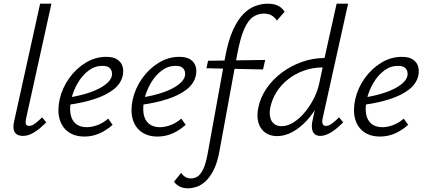

<svg xmlns="http://www.w3.org/2000/svg" viewBox="-20 -731 2299 1040"><path d="M104.6 5.2Q85.1 5.2 71.9 -2.8Q58.6 -10.7 54.6 -28.2Q50.6 -45.6 56.3 -72.5L197.3 -711H258.5L121.3 -89Q117.3 -70.1 120.2 -59.5Q123.2 -49 137.6 -49Q152.5 -49 169.2 -61.4Q186 -73.8 208.3 -95.3L230.5 -68.5Q196.9 -33.7 165.4 -14.3Q133.9 5.2 104.6 5.2Z M437.1 8.6Q385 8.6 350 -16.5Q315.1 -41.6 302.5 -86.9Q290 -132.2 303 -192.5Q317 -254.5 354.4 -307Q391.9 -359.5 444.2 -391.3Q496.5 -423.1 555.2 -423.1Q594.9 -423.1 616.1 -408.3Q637.3 -393.6 643.9 -370.7Q650.4 -347.8 644.9 -322.4Q635.8 -278.5 595.3 -246.7Q554.8 -215 491.7 -194.5Q428.6 -174 350.5 -163.4L352.6 -202.7Q419.3 -213.6 469.5 -231.3Q519.6 -249 549.8 -272Q580.1 -294.9 585.8 -319.3Q588.1 -329 585.7 -341.8Q583.3 -354.6 572 -364.4Q560.7 -374.2 534.2 -374.2Q493.6 -374.2 459.7 -348.6Q425.7 -322.9 401.8 -282.4Q377.9 -241.9 366.7 -196.8Q356.3 -150.6 361.7 -115.8Q367.1 -81 389.7 -61.5Q412.4 -42 450.7 -42Q475.8 -42 506.2 -52.7Q536.6 -63.4 566 -88.3L590 -54.8Q567.4 -34.5 541.9 -20Q516.5 -5.5 490.5 1.6Q464.5 8.6 437.1 8.6Z M833.1 8.6Q781 8.6 746 -16.5Q711.1 -41.6 698.5 -86.9Q686 -132.2 699 -192.5Q713 -254.5 750.4 -307Q787.9 -359.5 840.2 -391.3Q892.5 -423.1 951.2 -423.1Q990.9 -423.1 1012.1 -408.3Q1033.3 -393.6 1039.9 -370.7Q1046.4 -347.8 1040.9 -322.4Q1031.8 -278.5 991.3 -246.7Q950.8 -215 887.7 -194.5Q824.6 -174 746.5 -163.4L748.6 -202.7Q815.3 -213.6 865.5 -231.3Q915.6 -249 945.8 -272Q976.1 -294.9 981.8 -319.3Q984.1 -329 981.7 -341.8Q979.3 -354.6 968 -364.4Q956.7 -374.2 930.2 -374.2Q889.6 -374.2 855.7 -348.6Q821.7 -322.9 797.8 -282.4Q773.9 -241.9 762.7 -196.8Q752.3 -150.6 757.7 -115.8Q763.1 -81 785.7 -61.5Q808.4 -42 846.7 -42Q871.8 -42 902.2 -52.7Q932.6 -63.4 962 -88.3L986 -54.8Q963.4 -34.5 937.9 -20Q912.5 -5.5 886.5 1.6Q860.5 8.6 833.1 8.6Z M999.2 289Q971.7 289 952.6 279Q933.5 268.9 922.5 253.2L961.6 205.2Q970.5 219.3 983.6 227.3Q996.6 235.4 1015.6 235.4Q1031.4 235.4 1047.9 226.3Q1064.5 217.2 1079.5 187.9Q1094.6 158.6 1105.5 97.6L1199.3 -419.6Q1215.8 -510.2 1241.8 -567.5Q1267.7 -624.7 1299.3 -656.1Q1330.9 -687.5 1364.7 -699.2Q1398.5 -711 1429.8 -711Q1463.5 -711 1486 -700Q1508.4 -689.1 1521.5 -667.4L1479.7 -619.3Q1468.1 -637.5 1451.5 -647.4Q1434.9 -657.4 1408.5 -657.4Q1377.4 -657.4 1350.9 -639.6Q1324.4 -621.9 1303.1 -574.5Q1281.9 -527 1264.7 -436L1169.9 81.3Q1158.3 148.6 1137.3 189.7Q1116.4 230.7 1091.8 252.5Q1067.2 274.3 1042.9 281.6Q1018.5 289 999.2 289ZM1098 -361.4 1107.1 -401.9 1416.5 -406.3 1404.7 -354.8Z M1481 6.3Q1445.3 6.3 1418.7 -11.4Q1392.2 -29 1380.9 -63Q1369.5 -97.1 1378.5 -144.9Q1389.4 -201.5 1423 -251Q1456.6 -300.4 1506.3 -337.4Q1555.9 -374.5 1615.3 -395.6Q1674.6 -416.7 1737.9 -416.7L1803.3 -711H1865.5L1727.6 -89.9Q1723.6 -71.5 1727.6 -60.2Q1731.5 -49 1746 -49Q1760.8 -49 1777.6 -61.4Q1794.4 -73.8 1816.6 -95.3L1838.8 -68.5Q1804.2 -32.6 1772.7 -13.7Q1741.2 5.2 1715.7 5.2Q1695.6 5.2 1684.1 -5.2Q1672.5 -15.5 1670 -34.9Q1667.4 -54.2 1673 -78.8L1709 -243L1746.2 -277Q1732.5 -220 1705.4 -168.8Q1678.3 -117.6 1641.8 -78.1Q1605.3 -38.6 1564.1 -16.2Q1522.9 6.3 1481 6.3ZM1504.9 -47.4Q1537.4 -47.4 1570 -68Q1602.5 -88.5 1631 -122.7Q1659.4 -156.9 1680 -197.6Q1700.5 -238.3 1708.9 -278L1732.5 -388.8L1762.4 -365.8H1727.2Q1675.1 -365.8 1627.6 -349Q1580.1 -332.3 1541.5 -302.2Q1502.9 -272.2 1477.6 -231.9Q1452.3 -191.5 1443.5 -144.9Q1438.4 -115.3 1444.1 -93.3Q1449.8 -71.3 1465.9 -59.3Q1482 -47.4 1504.9 -47.4Z M2038.1 8.6Q1986 8.6 1951 -16.5Q1916.1 -41.6 1903.5 -86.9Q1891 -132.2 1904 -192.5Q1918 -254.5 1955.4 -307Q1992.9 -359.5 2045.2 -391.3Q2097.5 -423.1 2156.2 -423.1Q2195.9 -423.1 2217.1 -408.3Q2238.3 -393.6 2244.9 -370.7Q2251.4 -347.8 2245.9 -322.4Q2236.8 -278.5 2196.3 -246.7Q2155.8 -215 2092.7 -194.5Q2029.6 -174 1951.5 -163.4L1953.6 -202.7Q2020.3 -213.6 2070.5 -231.3Q2120.6 -249 2150.8 -272Q2181.1 -294.9 2186.8 -319.3Q2189.1 -329 2186.7 -341.8Q2184.3 -354.6 2173 -364.4Q2161.7 -374.2 2135.2 -374.2Q2094.6 -374.2 2060.7 -348.6Q2026.7 -322.9 2002.8 -282.4Q1978.9 -241.9 1967.7 -196.8Q1957.3 -150.6 1962.7 -115.8Q1968.1 -81 1990.7 -61.5Q2013.4 -42 2051.7 -42Q2076.8 -42 2107.2 -52.7Q2137.6 -63.4 2167 -88.3L2191 -54.8Q2168.4 -34.5 2142.9 -20Q2117.5 -5.5 2091.5 1.6Q2065.5 8.6 2038.1 8.6Z"/></svg>

Font: Ysabeau
Style: Bold Italic
Weight: 700
Italic angle: -12°
Designer: Christian Thalmann (Catharsis Fonts)
Version: Version 2.002